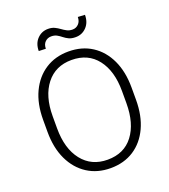

<svg xmlns="http://www.w3.org/2000/svg" viewBox="-159 -1007 996 1130"><g transform="rotate(-20 338.5 -442.0)"><path d="M615.7 -393.6V-317.9Q615.7 -217.8 581.5 -144.3Q547.4 -70.8 485.4 -30.5Q423.3 9.8 339.4 9.8Q256.3 9.8 193.8 -30.5Q131.3 -70.8 96.4 -144.3Q61.5 -217.8 61.5 -317.9V-393.6Q61.5 -493.2 96.2 -566.7Q130.9 -640.1 193.1 -680.4Q255.4 -720.7 338.4 -720.7Q422.4 -720.7 484.6 -680.4Q546.9 -640.1 581.3 -566.7Q615.7 -493.2 615.7 -393.6ZM555.7 -317.9V-394.5Q555.7 -520 498.5 -593.8Q441.4 -667.5 338.4 -667.5Q237.3 -667.5 179.4 -593.8Q121.6 -520 121.6 -394.5V-317.9Q121.6 -191.4 179.9 -117.2Q238.3 -43 339.4 -43Q442.9 -43 499.3 -117.2Q555.7 -191.4 555.7 -317.9ZM460.4 -892.6 504.4 -890.1Q504.4 -842.8 476.8 -814Q449.2 -785.2 408.7 -785.2Q383.3 -785.2 366.5 -793.2Q349.6 -801.3 336.4 -812Q323.2 -822.8 308.8 -830.8Q294.4 -838.9 273.4 -838.9Q251 -838.9 235.4 -823.7Q219.7 -808.6 219.7 -781.2L175.8 -782.7Q175.8 -829.6 203.4 -858.2Q231 -886.7 271 -886.7Q294.4 -886.7 311.3 -878.7Q328.1 -870.6 342.3 -860.1Q356.4 -849.6 371.6 -841.6Q386.7 -833.5 406.7 -833.5Q429.2 -833.5 444.8 -849.6Q460.4 -865.7 460.4 -892.6Z"/></g></svg>

Font: Vazirmatn RD UI ExtraLight
Style: Regular
Weight: 200
Designer: Saber Rastikerdar
Foundry: Saber Rastikerdar
Version: Version 33.003